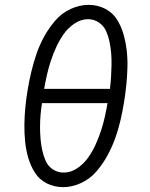

<svg xmlns="http://www.w3.org/2000/svg" viewBox="-20 -763 616 791"><path d="M240 8Q277 8 314 -9Q351 -26 377.5 -57Q404 -88 423 -123Q442 -158 455 -194.5Q468 -231 476.5 -268Q485 -305 491 -342Q497 -378 500.5 -413.5Q504 -449 505 -485Q506 -521 502 -555.5Q498 -590 488.5 -623Q479 -656 461 -684Q443 -712 412 -727.5Q381 -743 345 -743Q308 -743 271 -726Q234 -709 207.5 -678Q181 -647 162 -612.5Q143 -578 130.5 -541.5Q118 -505 109 -467.5Q100 -430 94 -393Q88 -358 84.5 -322Q81 -286 80.5 -250.5Q80 -215 83.5 -180Q87 -145 96.5 -112.5Q106 -80 124 -51.5Q142 -23 173 -7.5Q204 8 240 8ZM162 -397Q167 -426 173.5 -455Q180 -484 189.5 -512.5Q199 -541 211.5 -568.5Q224 -596 242 -622Q260 -648 287 -666Q314 -684 343 -684Q367 -684 387 -670.5Q407 -657 416.5 -636Q426 -615 431 -591.5Q436 -568 438 -544Q440 -520 439.5 -495.5Q439 -471 437.5 -446.5Q436 -422 433 -397ZM242 -52Q218 -52 198 -65Q178 -78 168.5 -99.5Q159 -121 154 -144Q149 -167 147 -191Q145 -215 145 -239.5Q145 -264 147 -288.5Q149 -313 153 -338H423Q418 -309 411.5 -280Q405 -251 395.5 -222.5Q386 -194 373.5 -166.5Q361 -139 343 -113.5Q325 -88 298.5 -70Q272 -52 242 -52Z"/></svg>

Font: Iosevka Sparkle Light
Style: Italic
Weight: 300
Italic angle: -9°
Designer: Belleve Invis
Foundry: Belleve Invis
Version: Version 4.5.0; ttfautohint (v1.8.3)